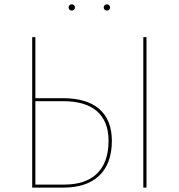

<svg xmlns="http://www.w3.org/2000/svg" viewBox="-20 -849 809 869"><path d="M304.7 -801.1C313.9 -801.1 319.3 -807.6 319.3 -815.3C319.3 -823 313.9 -829.4 304.7 -829.4C296 -829.4 290.6 -823 290.6 -815.3C290.6 -807.6 296 -801.1 304.7 -801.1ZM464 -801.1C472.7 -801.1 478.1 -807.6 478.1 -815.3C478.1 -823 472.7 -829.4 464 -829.4C454.9 -829.4 449.4 -823 449.4 -815.3C449.4 -807.6 454.9 -801.1 464 -801.1ZM266 -404.6H140.1V-680.8H125.7V0H268.3C399.9 0 486.3 -67.4 486.3 -211.3C486.3 -340.6 405.4 -404.6 266 -404.6ZM628.6 -680.8V0H643V-680.8ZM271.7 -13.6H140.1V-391H267.3C396.7 -391 471.4 -332.1 471.4 -211.7C471.4 -76.7 394.7 -13.6 271.7 -13.6Z"/></svg>

Font: Fira Sans Hair
Style: Regular
Weight: 100
Designer: bBox Type GmbH & Carrois Corporate GbR & Edenspiekermann AG
Foundry: bBox Type GmbH & Carrois Corporate GbR & Edenspiekermann AG
Version: Version 4.300;PS 004.300;hotconv 1.0.88;makeotf.lib2.5.64775